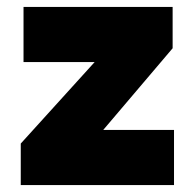

<svg xmlns="http://www.w3.org/2000/svg" viewBox="-20 -535 563 555"><path d="M40 0V-120L253.5 -355.5H48V-515H479V-395.5L278.5 -159.5H483V0Z"/></svg>

Font: Geologica ExtraBold
Style: Regular
Weight: 800
Designer: Sindre Bremnes, Frode Helland
Foundry: Monokrom Skriftforlag AS
Version: Version 1.010;gftools[0.9.28]